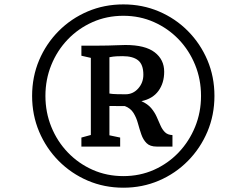

<svg xmlns="http://www.w3.org/2000/svg" viewBox="-20 -936 1089 894"><path d="M129.5 -489.5Q129.5 -578.5 162.2 -655.8Q195 -733 253.2 -791.5Q311.5 -850 388.5 -882.8Q465.5 -915.5 554.5 -915.5Q643 -915.5 720 -882.8Q797 -850 855 -791.5Q913 -733 945.8 -655.8Q978.5 -578.5 978.5 -489.5Q978.5 -400.5 945.8 -323Q913 -245.5 855 -186.8Q797 -128 720 -95Q643 -62 554.5 -62Q465.5 -62 388.5 -95Q311.5 -128 253.2 -186.8Q195 -245.5 162.2 -323Q129.5 -400.5 129.5 -489.5ZM191.5 -489.5Q191.5 -413 219 -345.2Q246.5 -277.5 296 -226Q345.5 -174.5 411.5 -145.2Q477.5 -116 554.5 -116Q631 -116 696.8 -145.2Q762.5 -174.5 811.8 -226.2Q861 -278 888.5 -345.5Q916 -413 916 -489.5Q916 -566.5 888.5 -634Q861 -701.5 811.8 -752.8Q762.5 -804 696.8 -833.2Q631 -862.5 554.5 -862.5Q477 -862.5 410.8 -833Q344.5 -803.5 295.2 -752Q246 -700.5 218.8 -633.2Q191.5 -566 191.5 -489.5ZM403 -307.5V-666.5L359 -676.5V-723.5H441.5Q465.5 -723.5 483 -724Q500.5 -724.5 519 -725.2Q537.5 -726 564 -726.5Q656 -726.5 700.2 -692.5Q744.5 -658.5 744.5 -602Q744.5 -549.5 717.8 -512.8Q691 -476 638.5 -465Q667.5 -452 683.8 -432.8Q700 -413.5 709.5 -392.2Q719 -371 727.2 -352Q735.5 -333 748 -320.5Q760.5 -308 783 -307V-253.5H709.5Q678.5 -253.5 662.5 -269.5Q646.5 -285.5 638 -310.2Q629.5 -335 622.2 -361.8Q615 -388.5 601.5 -410.2Q588 -432 561.5 -442L489.5 -442.5V-306L539.5 -295.5V-253.5H359V-295.5ZM489.5 -500.5Q501.5 -498 525.8 -497.5Q550 -497 564.5 -497Q599.5 -497 623.5 -524Q647.5 -551 647.5 -588Q647.5 -635.5 623.2 -655Q599 -674.5 551 -674.5Q537 -674.5 522 -673.8Q507 -673 489.5 -669.5Z"/></svg>

Font: Merriweather
Style: Italic
Weight: 400
Italic angle: -7.8°
Designer: Eben Sorkin
Foundry: Eben Sorkin
Version: Version 2.100